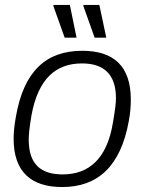

<svg xmlns="http://www.w3.org/2000/svg" viewBox="-20 -743 584 775"><path d="M362 -591H409L381 -723H318L316 -720ZM241 -591H289L262 -723H197L195 -720ZM231 12C374 12 467 -71 500 -255C506 -287 508 -315 508 -341C508 -476 439 -538 312 -538C168 -538 76 -458 44 -271C38 -238 35 -209 35 -183C35 -50 105 12 231 12ZM233 -39C145 -39 96 -80 96 -179C96 -199 98 -223 107 -277C134 -426 206 -487 311 -487C397 -487 448 -445 448 -347C448 -326 445 -302 436 -249C412 -100 337 -39 233 -39Z"/></svg>

Font: Archivo ExtraLight
Style: Italic
Weight: 200
Italic angle: -10°
Designer: Hector Gatti
Foundry: Omnibus-Type
Version: Version 2.001